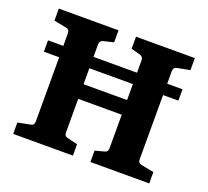

<svg xmlns="http://www.w3.org/2000/svg" viewBox="-103 -699 894 825"><g transform="rotate(20 344.0 -286.5)"><path d="M36 -429H651V-377H36ZM655 -518 598 -507Q581 -504.3 581 -486V-83Q581 -65.6 598 -63L655 -52V0H386V-52L427.3 -63Q443 -66 443 -83.2V-237H244V-83Q244 -65.7 261 -63L306 -52V0H33V-52L89 -63Q106 -65.6 106 -83V-486Q106 -504.3 90 -507L33 -518V-573H306V-518L260.4 -507.1Q244 -503.5 244 -486.3V-304H443V-485.7Q443 -502 427.3 -506.7L386 -518V-573H655Z"/></g></svg>

Font: Yrsa
Style: Regular
Weight: 400
Designer: Anna Giedrys (Yrsa+Rasa design), David Brezina (Yrsa art-direction, Rasa art-direction, design)
Foundry: Rosetta Type Foundry
Version: Version 2.004